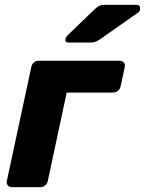

<svg xmlns="http://www.w3.org/2000/svg" viewBox="-20 -770 597 790"><path d="M28.6 0Q18 0 12.1 -7.2Q6.1 -14.5 8.1 -25.1L108.9 -494.9Q110.9 -505.5 119.4 -512.8Q128 -520 138.6 -520H472.9Q483.5 -520 489.4 -512.8Q495.4 -505.5 493.4 -494.9L476 -414Q474 -403.4 464.9 -396.1Q455.9 -388.9 445.2 -388.9H254.4L176.6 -25.1Q174.6 -14.5 166.1 -7.2Q157.5 0 146.9 0ZM262.1 -595Q246.1 -595 249.5 -611Q251.5 -618.6 257.5 -624L368.9 -731.4Q381.8 -743.2 389.6 -746.6Q397.4 -750 409.9 -750H541.5Q558.4 -750 556.5 -731.9Q555.9 -723.4 548.5 -718.4L393 -609.4Q383 -602.4 374.3 -598.7Q365.6 -595 351.9 -595Z"/></svg>

Font: Rubik Light
Style: Italic
Weight: 300
Italic angle: -12°
Designer: Hubert and Fischer
Foundry: Hubert and Fischer
Version: Version 2.300;gftools[0.9.30]